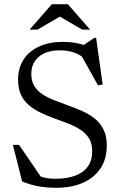

<svg xmlns="http://www.w3.org/2000/svg" viewBox="-20 -878 574 908"><path d="M437.5 -638.5 365 -658 426 -699H434.5L465.5 -478.5L443.5 -474.5L357 -629L374.5 -606Q348.5 -624.5 321.8 -632.2Q295 -640 263.5 -640Q199 -640 163.5 -609.5Q128 -579 128 -528.5Q128 -495 141.8 -472Q155.5 -449 179.5 -433Q203.5 -417 234 -405Q264.5 -393 298 -381Q331.5 -369 364.5 -354.8Q397.5 -340.5 424.8 -319.8Q452 -299 468.5 -267.5Q485 -236 485 -190Q485 -125.5 454.8 -81Q424.5 -36.5 371.2 -13.2Q318 10 248 10Q200 10 162.5 3.2Q125 -3.5 84.5 -20L41 -193H70L188 -20.5L105 -73Q144 -52 174.8 -42.2Q205.5 -32.5 240.5 -32.5Q295.5 -32.5 334.8 -46.8Q374 -61 395 -90Q416 -119 416 -163Q416 -201.5 398.8 -227Q381.5 -252.5 353 -269.2Q324.5 -286 290.8 -298.2Q257 -310.5 224 -323Q191 -335.5 162.2 -350.2Q133.5 -365 111.8 -385Q90 -405 77.8 -433.2Q65.5 -461.5 65.5 -501Q65.5 -556 91.2 -596Q117 -636 164.8 -658Q212.5 -680 277.5 -680Q322 -680 360.2 -670Q398.5 -660 437.5 -638.5ZM257 -803H269L157.5 -738H120L225 -858H301L406 -738H368.5Z"/></svg>

Font: Newsreader Text
Style: Regular
Weight: 400
Designer: Hugues Gentile
Foundry: Production Type
Version: Version 1.001